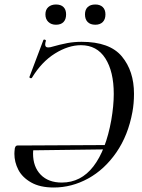

<svg xmlns="http://www.w3.org/2000/svg" viewBox="-20 -822 631 854"><path d="M44 -138Q44 -147 46 -163Q48 -170 51 -172.5Q54 -175 59 -175H130Q127 -157 127 -139Q127 -80 161 -45Q195 -10 255 -10Q340 -10 395.5 -82Q451 -154 475 -288Q486 -352 486 -404Q486 -504 448.5 -562.5Q411 -621 340 -621Q284 -621 224.5 -584Q165 -547 122 -476Q120 -474 118 -474Q115 -474 112.5 -476Q110 -478 111 -480L173 -644Q174 -646 177 -646Q180 -646 182.5 -644Q185 -642 184 -640Q181 -631 181 -624Q181 -611 194 -611Q200 -611 204 -612Q250 -625 280 -630.5Q310 -636 343 -636Q468 -636 522 -571Q576 -506 576 -405Q576 -362 569 -324Q550 -220 497.5 -144Q445 -68 372 -28Q299 12 219 12Q158 12 118.5 -10.5Q79 -33 61.5 -67Q44 -101 44 -138ZM98 -175 482 -177 480 -158 94 -153ZM182 -758Q182 -779 195 -790.5Q208 -802 229 -802Q251 -802 262.5 -790.5Q274 -779 274 -758Q274 -736 262.5 -724Q251 -712 229 -712Q208 -712 195 -724.5Q182 -737 182 -758ZM358 -758Q358 -779 370 -790.5Q382 -802 404 -802Q425 -802 437 -790.5Q449 -779 449 -758Q449 -736 437 -724Q425 -712 404 -712Q382 -712 370 -724Q358 -736 358 -758Z"/></svg>

Font: Cormorant Garamond Medium
Style: Italic
Weight: 500
Italic angle: -10°
Designer: Christian Thalmann (Catharsis Fonts)
Foundry: Catharsis Fonts
Version: Version 4.000